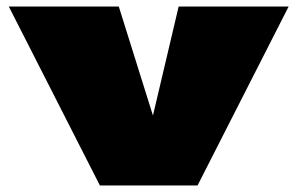

<svg xmlns="http://www.w3.org/2000/svg" viewBox="-20 -570 914 590"><path d="M287 0 7 -550H345L450 -215L529 -550H867L587 0Z"/></svg>

Font: Georama ExtraExtended Black
Style: Regular
Weight: 900
Width: 8
Designer: Jean-Baptiste Levee
Foundry: Production Type
Version: Version 1.000